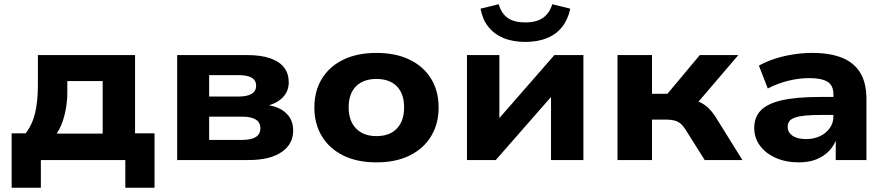

<svg xmlns="http://www.w3.org/2000/svg" viewBox="-20 -756 4193 907"><path d="M35 131V-126H101Q123 -155 135 -187Q147 -219 153 -261Q159 -303 159 -359V-496H618V-126H710V131H572V0H173V131ZM248 -125H465V-373H298V-319Q298 -265 285 -213Q272 -161 248 -125Z M817 0V-496H1144Q1213 -496 1257 -480.5Q1301 -465 1322.5 -436.5Q1344 -408 1344 -367Q1344 -325 1315.5 -295.5Q1287 -266 1235 -255L1237 -261Q1281 -255 1309 -238.5Q1337 -222 1351 -197Q1365 -172 1365 -139Q1365 -75 1310 -37.5Q1255 0 1155 0ZM968 -95H1123Q1166 -95 1188 -108.5Q1210 -122 1210 -150Q1210 -178 1188 -191.5Q1166 -205 1123 -205H968ZM968 -300H1108Q1148 -300 1169 -313Q1190 -326 1190 -351Q1190 -376 1169.5 -388.5Q1149 -401 1108 -401H968Z M1759 11Q1667 11 1601.5 -21.5Q1536 -54 1500.5 -112.5Q1465 -171 1465 -248Q1465 -326 1500.5 -384Q1536 -442 1601.5 -474Q1667 -506 1758 -506Q1850 -506 1915.5 -474Q1981 -442 2016.5 -384Q2052 -326 2052 -248Q2052 -171 2016.5 -112.5Q1981 -54 1915.5 -21.5Q1850 11 1759 11ZM1758 -113Q1821 -113 1855 -149Q1889 -185 1889 -249Q1889 -313 1855 -348Q1821 -383 1758 -383Q1696 -383 1661.5 -348Q1627 -313 1627 -249Q1627 -185 1662 -149Q1697 -113 1758 -113Z M2186 0V-496H2339V-165H2310L2599 -496H2736V0H2583V-331H2612L2322 0ZM2462 -558Q2402 -558 2358 -576.5Q2314 -595 2286.5 -630Q2259 -665 2250 -715L2336 -736Q2349 -691 2379.5 -670.5Q2410 -650 2462 -650Q2513 -650 2544 -671Q2575 -692 2589 -736L2674 -715Q2663 -664 2635.5 -629Q2608 -594 2564 -576Q2520 -558 2462 -558Z M2897 0V-496H3060V-313H3133L3286 -496H3468L3250 -241L3231 -287Q3260 -284 3283 -274.5Q3306 -265 3325.5 -246.5Q3345 -228 3362 -201L3487 0H3309L3219 -143Q3207 -162 3195 -172Q3183 -182 3167 -186.5Q3151 -191 3128 -191H3060V0Z M3753 11Q3692 11 3644 -10.5Q3596 -32 3569.5 -68.5Q3543 -105 3543 -152Q3543 -202 3573.5 -234Q3604 -266 3672 -282Q3740 -298 3854 -298H3936V-213H3859Q3815 -213 3784.5 -210Q3754 -207 3735.5 -200.5Q3717 -194 3709 -183.5Q3701 -173 3701 -157Q3701 -131 3723.5 -115Q3746 -99 3788 -99Q3824 -99 3853 -112.5Q3882 -126 3899.5 -150.5Q3917 -175 3917 -206V-311Q3917 -352 3889.5 -369.5Q3862 -387 3803 -387Q3755 -387 3705.5 -375Q3656 -363 3607 -338L3565 -446Q3599 -465 3640.5 -478.5Q3682 -492 3727.5 -499Q3773 -506 3817 -506Q3901 -506 3958 -483Q4015 -460 4044 -412Q4073 -364 4073 -288V0H3928V-102H3932Q3920 -67 3895.5 -42Q3871 -17 3836 -3Q3801 11 3753 11Z"/></svg>

Font: Nunito Sans 10pt SemiExpanded ExtraBold
Style: Regular
Weight: 800
Width: 6
Designer: Vernon Adams
Foundry: Vernon Adams
Version: Version 3.101;gftools[0.9.27]